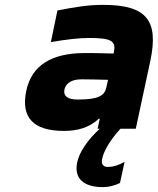

<svg xmlns="http://www.w3.org/2000/svg" viewBox="-20 -529 648 789"><path d="M404 -509C342 -509 294 -501 216 -486L189 -356C254 -367 303 -373 348 -373C439 -373 457 -359 448 -317L447 -309C392 -311 350 -311 329 -311C191 -311 110 -260 88 -156C65 -46 117 9 243 9C295 9 346 -3 386 -41H390L381 0H390C341 45 306 95 297 139C284 203 322 240 403 240C425 240 451 234 473 223L492 136C468 150 445 157 422 157C403 157 395 143 400 123C407 90 433 46 475 0H538L598 -280C632 -443 585 -509 404 -509ZM245 -162C251 -188 276 -203 315 -203C341 -203 384 -202 424 -201L417 -170C410 -136 385 -120 300 -120C259 -120 239 -133 245 -162Z"/></svg>

Font: LT Wave Mono Black
Style: Italic
Weight: 900
Designer: Daniel Lyons
Version: Version 2.5 (Glyphs App)